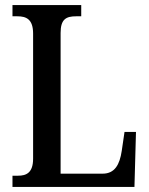

<svg xmlns="http://www.w3.org/2000/svg" viewBox="-20 -734 585 754"><path d="M29 0H508L514 -216H469L458 -141C450 -88 431 -52 383 -52H218V-605C218 -659 240 -670 279 -670H299V-714H29V-670H48C83 -670 110 -659 110 -602V-111C110 -55 83 -44 51 -44H29Z"/></svg>

Font: Noto Serif Ethiopic Condensed Medium
Style: Regular
Weight: 500
Width: 3
Designer: Monotype Design Team
Foundry: Monotype Imaging Inc.
Version: Version 2.102